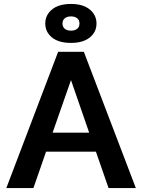

<svg xmlns="http://www.w3.org/2000/svg" viewBox="-20 -951 719 971"><path d="M12 0ZM465 -184H213L149 0H12L274 -689H404L667 0H529ZM431 -280 339 -546 246 -280ZM209 -832Q209 -875 243 -903Q277 -931 339 -931Q400 -931 434 -903Q468 -875 468 -832Q468 -789 434 -761.5Q400 -734 339 -734Q277 -734 243 -761.5Q209 -789 209 -832ZM382 -832Q382 -849 370.5 -858.5Q359 -868 339 -868Q319 -868 307.5 -858.5Q296 -849 296 -832Q296 -815 307.5 -805.5Q319 -796 339 -796Q359 -796 370.5 -805.5Q382 -815 382 -832Z"/></svg>

Font: MartelSansBold
Style: Bold
Weight: 700
Designer: Dan Reynolds and Mathieu Réguer
Foundry: Dan Reynolds and Mathieu Réguer
Version: Version 1.002; ttfautohint (v1.1) -l 5 -r 5 -G 72 -x 0 -D la